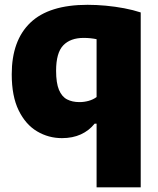

<svg xmlns="http://www.w3.org/2000/svg" viewBox="-20 -578 673 818"><path d="M391.5 220V-51H383Q359.5 -21.5 324.5 -5.5Q289.5 10.5 244 10.5Q186.5 10.5 137.8 -18.5Q89 -47.5 59.5 -107.8Q30 -168 30 -261.5Q30 -405.5 109.5 -481.5Q189 -557.5 353 -557.5Q390.5 -557.5 430.8 -553.8Q471 -550 509.2 -542.8Q547.5 -535.5 579.5 -525V220ZM318.5 -143Q338 -143 357.2 -148.2Q376.5 -153.5 391.5 -164.5V-411Q380 -413.5 366 -415Q352 -416.5 336.5 -416.5Q280 -416.5 249.5 -384.8Q219 -353 219 -276.5Q219 -224.5 231.2 -195.2Q243.5 -166 265.8 -154.5Q288 -143 318.5 -143Z"/></svg>

Font: Encode Sans Condensed Thin ExtraBold
Style: Regular
Weight: 800
Version: Version 3.002